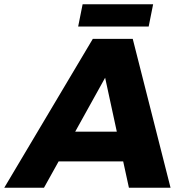

<svg xmlns="http://www.w3.org/2000/svg" viewBox="-79 -884 872 904"><path d="M528 0 501 -124H197L128 0H-59L358 -701H546L724 0ZM275 -264H471L416 -518ZM310 -864H642L621 -759H289Z"/></svg>

Font: Gontserrat
Style: Bold Italic
Weight: 700
Italic angle: -11.3°
Designer: Julieta Ulanovsky
Foundry: Julieta Ulanovsky
Version: Version 6.001